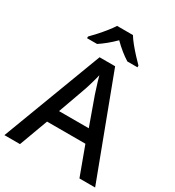

<svg xmlns="http://www.w3.org/2000/svg" viewBox="-219 -1069 1092 1197"><g transform="rotate(30 327.0 -470.5)"><path d="M540 0 464 -206H188L112 0H0L271 -717H383L653 0ZM362 -501Q359 -512 351.5 -534Q344 -556 337 -580Q330 -604 326 -619Q321 -598 314.5 -575Q308 -552 302 -532Q296 -512 292 -501L220 -300H434ZM382 -941Q395 -919 417.5 -891.5Q440 -864 464.5 -837.5Q489 -811 507 -793V-781H434Q408 -797 379.5 -820Q351 -843 324 -870Q297 -843 269.5 -820.5Q242 -798 216 -781H144V-793Q163 -812 186.5 -838Q210 -864 232 -891.5Q254 -919 268 -941Z"/></g></svg>

Font: Noto Sans Vithkuqi Medium
Style: Regular
Weight: 500
Version: Version 1.001